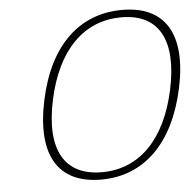

<svg xmlns="http://www.w3.org/2000/svg" viewBox="-50 -730 803 790"><g transform="rotate(-5 351.0 -335.0)"><path d="M337 9C158 9 84 -114 132 -338C179 -558 304 -679 483 -679C660 -679 735 -558 688 -338C640 -114 514 9 337 9ZM167 -335C124 -134 186 -21 343 -21C498 -21 608 -134 651 -335C694 -536 632 -649 477 -649C320 -649 210 -536 167 -335Z"/></g></svg>

Font: LT Wave Text Thin Italic
Style: Regular
Weight: 100
Designer: Daniel Lyons
Version: Version 2.5 (Glyphs App)